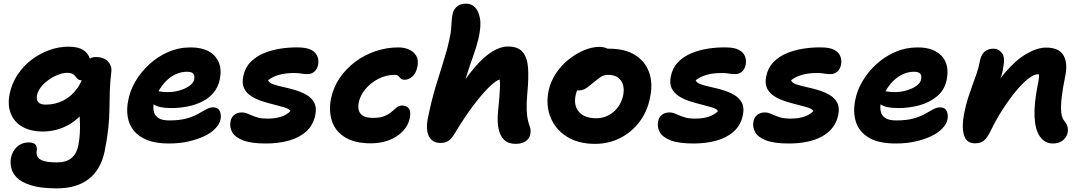

<svg xmlns="http://www.w3.org/2000/svg" viewBox="-20 -780 5960 1057"><path d="M294 257Q204 257 150.5 240Q97 223 72 197Q47 171 41.5 142.5Q36 114 40 90Q48 51 74.5 27.5Q101 4 137 4Q168 4 177 18.5Q186 33 182 51Q179 68 187 83Q195 98 220.5 106Q246 114 294 114Q345 114 373.5 90Q402 66 411 22Q418 -16 419.5 -46.5Q421 -77 420 -105.5Q419 -134 417.5 -165.5Q416 -197 420 -235L477 -227Q456 -178 424.5 -145Q393 -112 357.5 -92.5Q322 -73 286 -64.5Q250 -56 218 -56Q148 -56 102.5 -82.5Q57 -109 39 -156Q21 -203 33 -263Q45 -321 76.5 -368.5Q108 -416 153 -450.5Q198 -485 250.5 -504Q303 -523 357 -523Q411 -523 439 -504Q467 -485 475 -456Q483 -427 477 -395Q472 -370 457.5 -354Q443 -338 431 -338Q417 -338 409.5 -344Q402 -350 396 -358.5Q390 -367 379.5 -373Q369 -379 350 -379Q325 -379 298 -368Q271 -357 246.5 -339.5Q222 -322 205.5 -300.5Q189 -279 184 -257Q179 -232 190.5 -218Q202 -204 231 -204Q283 -204 327.5 -226Q372 -248 405 -293.5Q438 -339 451 -408Q458 -438 469.5 -452Q481 -466 506 -466Q553 -466 575 -441Q597 -416 593 -386Q586 -327 584.5 -277Q583 -227 582.5 -179.5Q582 -132 576.5 -77Q571 -22 557 49Q536 153 469 205Q402 257 294 257Z M910 10Q838 10 790.5 -9Q743 -28 716.5 -61Q690 -94 683 -137Q676 -180 686 -228Q696 -282 726.5 -333.5Q757 -385 803 -427Q849 -469 906.5 -494Q964 -519 1030 -519Q1089 -519 1128 -498Q1167 -477 1184 -437.5Q1201 -398 1190 -342Q1181 -300 1155.5 -269.5Q1130 -239 1092.5 -220.5Q1055 -202 1011.5 -193.5Q968 -185 923 -185Q854 -185 826.5 -205.5Q799 -226 803 -250Q806 -264 814.5 -271.5Q823 -279 838 -279Q848 -279 863 -276Q878 -273 904 -273Q936 -273 968 -282Q1000 -291 1022.5 -307Q1045 -323 1049 -343Q1053 -364 1044 -374.5Q1035 -385 1009 -385Q978 -385 948 -371.5Q918 -358 893.5 -333Q869 -308 851.5 -275.5Q834 -243 826 -206Q822 -183 828 -162Q834 -141 854 -129Q874 -117 912 -117Q968 -117 1006 -127.5Q1044 -138 1069.5 -152.5Q1095 -167 1115 -178Q1135 -189 1152 -189Q1181 -189 1190 -168Q1199 -147 1194 -122Q1188 -96 1165 -72Q1142 -48 1104 -30Q1066 -12 1016.5 -1Q967 10 910 10Z M1444 10Q1362 10 1317.5 -7.5Q1273 -25 1258 -53Q1243 -81 1249 -112Q1253 -134 1269.5 -147.5Q1286 -161 1312 -161Q1326 -161 1339 -156Q1352 -151 1366.5 -144.5Q1381 -138 1401 -132.5Q1421 -127 1451 -127Q1497 -127 1529 -138Q1561 -149 1579 -169Q1571 -181 1546.5 -188.5Q1522 -196 1489.5 -204Q1457 -212 1424 -222.5Q1391 -233 1364 -250Q1337 -267 1324 -293.5Q1311 -320 1319 -359Q1328 -406 1358.5 -437.5Q1389 -469 1432.5 -487Q1476 -505 1525.5 -512.5Q1575 -520 1622 -519Q1689 -518 1714 -490Q1739 -462 1731 -423Q1726 -399 1710.5 -385.5Q1695 -372 1673 -372Q1659 -372 1649 -373.5Q1639 -375 1628 -376.5Q1617 -378 1597 -378Q1550 -378 1514.5 -367.5Q1479 -357 1456 -338Q1461 -324 1484 -316Q1507 -308 1539.5 -301Q1572 -294 1605.5 -284Q1639 -274 1667 -258Q1695 -242 1709.5 -215.5Q1724 -189 1716 -148Q1705 -92 1666.5 -57Q1628 -22 1570.5 -6Q1513 10 1444 10Z M2021 9Q1934 9 1880.5 -23.5Q1827 -56 1808 -112Q1789 -168 1802 -236Q1815 -299 1850 -350.5Q1885 -402 1936 -440Q1987 -478 2048 -498.5Q2109 -519 2173 -519Q2205 -519 2231.5 -507.5Q2258 -496 2271.5 -473Q2285 -450 2278 -414Q2271 -377 2250.5 -359Q2230 -341 2209 -341Q2193 -341 2186 -348Q2179 -355 2173 -361.5Q2167 -368 2153 -368Q2105 -368 2062 -345.5Q2019 -323 1990.5 -288Q1962 -253 1955 -215Q1950 -191 1955.5 -172Q1961 -153 1979.5 -142Q1998 -131 2034 -131Q2074 -131 2098 -141.5Q2122 -152 2136.5 -165Q2151 -178 2163.5 -188.5Q2176 -199 2193 -199Q2218 -199 2230.5 -183.5Q2243 -168 2236 -129Q2227 -88 2196.5 -56.5Q2166 -25 2121 -8Q2076 9 2021 9Z M2405 7Q2375 7 2356.5 -9.5Q2338 -26 2332.5 -56.5Q2327 -87 2335 -127Q2355 -225 2378 -302Q2401 -379 2421.5 -442.5Q2442 -506 2453 -559Q2462 -596 2463.5 -620.5Q2465 -645 2466.5 -665Q2468 -685 2472 -705Q2477 -727 2495 -743.5Q2513 -760 2548 -760Q2573 -760 2594 -740.5Q2615 -721 2622.5 -677.5Q2630 -634 2613 -563Q2603 -521 2585.5 -473Q2568 -425 2547.5 -359.5Q2527 -294 2508 -200L2486 -260Q2544 -352 2594.5 -410.5Q2645 -469 2690.5 -496.5Q2736 -524 2776 -524Q2832 -524 2857.5 -493.5Q2883 -463 2887 -406Q2891 -349 2883 -267Q2878 -210 2879.5 -175.5Q2881 -141 2885.5 -121Q2890 -101 2896 -85Q2900 -75 2901 -63Q2902 -51 2899 -40Q2895 -17 2873.5 -2.5Q2852 12 2819 12Q2778 12 2755.5 -10Q2733 -32 2725 -70Q2717 -108 2721 -156Q2727 -213 2729.5 -248Q2732 -283 2732.5 -304.5Q2733 -326 2731 -342Q2711 -338 2672.5 -300.5Q2634 -263 2584.5 -197.5Q2535 -132 2479 -38Q2462 -12 2445.5 -2.5Q2429 7 2405 7Z M3256 12Q3164 12 3101 -27.5Q3038 -67 3011 -133.5Q2984 -200 3000 -280Q3011 -331 3040 -375Q3069 -419 3110 -452Q3151 -485 3195.5 -503.5Q3240 -522 3281 -522Q3298 -522 3314.5 -516.5Q3331 -511 3340.5 -499.5Q3350 -488 3346 -468Q3338 -432 3318 -405Q3298 -378 3251 -363Q3227 -355 3205.5 -339Q3184 -323 3169 -302Q3154 -281 3149 -256Q3137 -199 3167.5 -164Q3198 -129 3262 -129Q3316 -129 3357.5 -164Q3399 -199 3411 -257Q3420 -307 3397.5 -337.5Q3375 -368 3328 -368Q3304 -368 3286.5 -356Q3269 -344 3245 -324Q3227 -309 3215 -300Q3203 -291 3191.5 -286.5Q3180 -282 3164 -282Q3146 -282 3131 -300Q3116 -318 3124 -357Q3130 -385 3151.5 -413Q3173 -441 3203.5 -463Q3234 -485 3267.5 -498.5Q3301 -512 3332 -512Q3421 -512 3476.5 -477Q3532 -442 3553.5 -381.5Q3575 -321 3559 -244Q3544 -166 3500 -108.5Q3456 -51 3393 -19.5Q3330 12 3256 12Z M3798 10Q3716 10 3671.5 -7.5Q3627 -25 3612 -53Q3597 -81 3603 -112Q3607 -134 3623.5 -147.5Q3640 -161 3666 -161Q3680 -161 3693 -156Q3706 -151 3720.5 -144.5Q3735 -138 3755 -132.5Q3775 -127 3805 -127Q3851 -127 3883 -138Q3915 -149 3933 -169Q3925 -181 3900.5 -188.5Q3876 -196 3843.5 -204Q3811 -212 3778 -222.5Q3745 -233 3718 -250Q3691 -267 3678 -293.5Q3665 -320 3673 -359Q3682 -406 3712.5 -437.5Q3743 -469 3786.5 -487Q3830 -505 3879.5 -512.5Q3929 -520 3976 -519Q4021 -519 4046.5 -506Q4072 -493 4081 -471Q4090 -449 4085 -423Q4080 -399 4064.5 -385.5Q4049 -372 4027 -372Q4013 -372 4003 -373.5Q3993 -375 3982 -376.5Q3971 -378 3951 -378Q3904 -378 3868.5 -367.5Q3833 -357 3810 -338Q3815 -324 3838 -316Q3861 -308 3893.5 -301Q3926 -294 3959.5 -284Q3993 -274 4021 -258Q4049 -242 4063.5 -215.5Q4078 -189 4070 -148Q4059 -92 4020.5 -57Q3982 -22 3924.5 -6Q3867 10 3798 10Z M4323 10Q4241 10 4196.5 -7.5Q4152 -25 4137 -53Q4122 -81 4128 -112Q4132 -134 4148.5 -147.5Q4165 -161 4191 -161Q4205 -161 4218 -156Q4231 -151 4245.5 -144.5Q4260 -138 4280 -132.5Q4300 -127 4330 -127Q4376 -127 4408 -138Q4440 -149 4458 -169Q4450 -181 4425.5 -188.5Q4401 -196 4368.5 -204Q4336 -212 4303 -222.5Q4270 -233 4243 -250Q4216 -267 4203 -293.5Q4190 -320 4198 -359Q4207 -406 4237.5 -437.5Q4268 -469 4311.5 -487Q4355 -505 4404.5 -512.5Q4454 -520 4501 -519Q4546 -519 4571.5 -506Q4597 -493 4606 -471Q4615 -449 4610 -423Q4605 -399 4589.5 -385.5Q4574 -372 4552 -372Q4538 -372 4528 -373.5Q4518 -375 4507 -376.5Q4496 -378 4476 -378Q4429 -378 4393.5 -367.5Q4358 -357 4335 -338Q4340 -324 4363 -316Q4386 -308 4418.5 -301Q4451 -294 4484.5 -284Q4518 -274 4546 -258Q4574 -242 4588.5 -215.5Q4603 -189 4595 -148Q4586 -105 4562 -75.5Q4538 -46 4502 -27Q4466 -8 4420.5 1Q4375 10 4323 10Z M4912 10Q4816 10 4762.5 -22.5Q4709 -55 4692 -109Q4675 -163 4688 -228Q4698 -282 4728.5 -333.5Q4759 -385 4805 -427Q4851 -469 4908.5 -494Q4966 -519 5032 -519Q5120 -519 5164 -472Q5208 -425 5192 -342Q5181 -286 5140 -251Q5099 -216 5042 -200.5Q4985 -185 4925 -185Q4856 -185 4828.5 -205.5Q4801 -226 4805 -250Q4808 -264 4816.5 -271.5Q4825 -279 4840 -279Q4850 -279 4865 -276Q4880 -273 4906 -273Q4938 -273 4970 -282Q5002 -291 5024.5 -307Q5047 -323 5051 -343Q5055 -364 5046 -374.5Q5037 -385 5011 -385Q4969 -385 4931 -361Q4893 -337 4866 -296Q4839 -255 4828 -206Q4824 -183 4830 -162Q4836 -141 4856 -129Q4876 -117 4914 -117Q4970 -117 5008 -127.5Q5046 -138 5071.5 -152.5Q5097 -167 5117 -178Q5137 -189 5154 -189Q5183 -189 5192 -168Q5201 -147 5196 -122Q5190 -96 5167 -72Q5144 -48 5106 -30Q5068 -12 5018.5 -1Q4969 10 4912 10Z M5777 10Q5732 10 5705.5 -27.5Q5679 -65 5675.5 -135.5Q5672 -206 5692 -308Q5697 -332 5699 -348.5Q5701 -365 5699.5 -376Q5698 -387 5692.5 -395.5Q5687 -404 5677 -411Q5702 -411 5718.5 -402.5Q5735 -394 5741 -377.5Q5747 -361 5739 -333Q5727 -355 5716.5 -363Q5706 -371 5692 -371Q5673 -371 5642 -347.5Q5611 -324 5575.5 -281.5Q5540 -239 5503 -182.5Q5466 -126 5434 -60Q5414 -19 5395.5 -5Q5377 9 5348 9Q5300 9 5287 -36Q5274 -81 5287 -151Q5297 -202 5309 -239.5Q5321 -277 5333 -309.5Q5345 -342 5356.5 -375Q5368 -408 5376 -451Q5383 -481 5401.5 -496.5Q5420 -512 5450 -512Q5478 -512 5496 -487.5Q5514 -463 5504 -415Q5501 -387 5493.5 -364.5Q5486 -342 5475 -317Q5464 -292 5452 -256Q5440 -220 5427 -165L5399 -208Q5454 -312 5513.5 -381Q5573 -450 5631.5 -484Q5690 -518 5739 -518Q5809 -518 5834 -476.5Q5859 -435 5845 -364Q5830 -292 5824.5 -241.5Q5819 -191 5822.5 -160Q5826 -129 5841 -112Q5852 -98 5856.5 -83.5Q5861 -69 5857 -47Q5851 -22 5829.5 -6Q5808 10 5777 10Z"/></svg>

Font: Shantell Sans Light
Style: Bold Italic
Weight: 700
Italic angle: -11°
Version: Version 1.011;[c5ecc13dd]